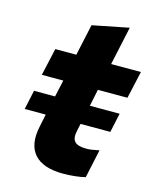

<svg xmlns="http://www.w3.org/2000/svg" viewBox="-107 -766 691 847"><g transform="rotate(15 239.0 -343.0)"><path d="M262 6Q170 6 130.5 -38.5Q91 -83 109 -168L121 -226H25L44 -314H140L157 -391H59L87 -516H183L214 -659L380 -692L342 -516H478L450 -391H315L299 -314H435L416 -226H280L273 -193Q265 -158 279 -142.5Q293 -127 332 -127Q344 -127 355 -128.5Q366 -130 391 -135L363 -5Q344 0 316.5 3Q289 6 262 6Z"/></g></svg>

Font: Red Hat Text
Style: Bold Italic
Weight: 700
Italic angle: -12°
Designer: Pentagram, MCKL
Foundry: Pentagram, MCKL
Version: Version 1.023; ttfautohint (v1.8.3)